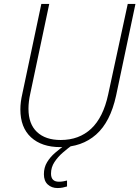

<svg xmlns="http://www.w3.org/2000/svg" viewBox="-20 -734 705 971"><path d="M285 10Q191 10 137 -39.5Q83 -89 83 -181Q83 -217 93 -260L189 -714H229L133 -260Q124 -220 124 -184Q124 -107 167 -66.5Q210 -26 287 -26Q380 -26 441 -83Q502 -140 527 -256L626 -714H665L567 -250Q538 -117 466 -53.5Q394 10 285 10ZM271 217Q241 217 221.5 199Q202 181 202 147Q202 113 218 86.5Q234 60 258.5 39Q283 18 308 0H345Q323 16 298 37.5Q273 59 255.5 85.5Q238 112 238 144Q238 185 278 185Q290 185 300.5 183Q311 181 319 179V209Q310 212 297.5 214.5Q285 217 271 217Z"/></svg>

Font: Noto Sans Disp ExtLt
Style: Italic
Weight: 200
Italic angle: -12°
Designer: Monotype Design Team
Foundry: Monotype Imaging Inc.
Version: Version 2.000;GOOG;noto-source:20170915:90ef993387c0